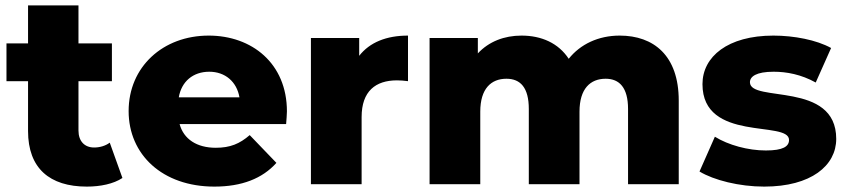

<svg xmlns="http://www.w3.org/2000/svg" viewBox="-20 -683 3142 712"><path d="M395 -522H271V-663H84V-522H4V-382H84V-197C84 -59 164 9 302 9C352 9 401 -1 434 -23L387 -154C371 -142 350 -136 329 -136C294 -136 271 -159 271 -199V-382H395Z M643 -322C653 -381 696 -417 756 -417C815 -417 858 -380 868 -322ZM775 9C877 9 953 -21 1005 -79L906 -182C869 -150 834 -135 780 -135C710 -135 661 -167 646 -223H1041C1042 -238 1044 -256 1044 -270C1044 -448 914 -551 754 -551C584 -551 457 -435 457 -271C457 -110 582 9 775 9Z M1321 -249C1321 -345 1373 -385 1452 -385C1465 -385 1477 -384 1493 -382V-551C1413 -551 1351 -526 1312 -476V-542H1133V0H1321Z M2278 -551C2199 -551 2132 -519 2089 -465C2051 -523 1988 -551 1914 -551C1850 -551 1793 -529 1752 -485V-542H1573V0H1761V-269C1761 -354 1801 -391 1858 -391C1910 -391 1941 -358 1941 -279V0H2129V-269C2129 -354 2169 -391 2226 -391C2277 -391 2309 -358 2309 -279V0H2497V-310C2497 -477 2404 -551 2278 -551Z M2814 9C2988 9 3081 -69 3081 -168C3081 -384 2761 -301 2761 -378C2761 -399 2784 -417 2849 -417C2897 -417 2951 -407 3005 -377L3062 -505C3008 -535 2924 -551 2848 -551C2679 -551 2585 -473 2585 -371C2585 -154 2906 -238 2906 -164C2906 -140 2884 -125 2820 -125C2754 -125 2681 -145 2631 -176L2574 -47C2627 -15 2721 9 2814 9Z"/></svg>

Font: Montserrat-Alt1 ExtBd
Style: Regular
Weight: 800
Designer: Differentunic
Foundry: Differentunic
Version: Version 7.222